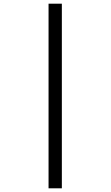

<svg xmlns="http://www.w3.org/2000/svg" viewBox="-20 -780 599 1040"><path d="M243 240V-760H315V240Z"/></svg>

Font: Noto Serif Gujarati
Style: Bold
Weight: 700
Version: Version 2.102